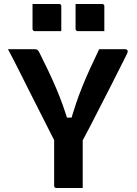

<svg xmlns="http://www.w3.org/2000/svg" viewBox="-20 -948 690 968"><path d="M397 0Q375 0 352.5 0Q330 0 308.5 0Q287 0 264 0Q261 0 258.5 -1.5Q256 -3 254.5 -5Q253 -7 253 -11Q253 -82 253 -157Q253 -232 253 -303H397Q397 -271 397 -236Q397 -201 397 -166.5Q397 -132 397 -100Q397 -75 397 -50Q397 -25 397 0ZM20 -700Q56 -700 89.5 -700Q123 -700 154 -700Q161 -700 165.5 -698Q170 -696 173.5 -691.5Q177 -687 181 -678Q203 -634 223 -592Q243 -550 261.5 -507Q280 -464 296.5 -418Q313 -372 328 -321L292 -355H368L331 -321Q346 -374 361.5 -420.5Q377 -467 395 -511.5Q413 -556 434 -602Q455 -648 480 -700Q515 -700 547.5 -700Q580 -700 610 -700Q619 -700 622.5 -694.5Q626 -689 620 -676Q598 -633 575.5 -587.5Q553 -542 529 -495.5Q505 -449 480.5 -401Q456 -353 432 -306.5Q408 -260 384 -216Q342 -216 317.5 -216Q293 -216 282 -217Q271 -218 267 -221Q263 -224 260 -228Q254 -239 236 -275Q218 -311 191.5 -363Q165 -415 135 -474.5Q105 -534 75.5 -593Q46 -652 20 -700ZM144 -928Q177 -928 211 -928Q245 -928 278 -928Q282 -928 284 -926.5Q286 -925 287.5 -923Q289 -921 289 -917V-791Q256 -791 222 -791Q188 -791 155 -791Q152 -791 149.5 -792.5Q147 -794 145.5 -796.5Q144 -799 144 -802ZM361 -928Q394 -928 428 -928Q462 -928 495 -928Q499 -928 501 -926.5Q503 -925 504.5 -923Q506 -921 506 -917V-791Q473 -791 439 -791Q405 -791 372 -791Q369 -791 366.5 -792.5Q364 -794 362.5 -796.5Q361 -799 361 -802Z"/></svg>

Font: Recursive
Style: Bold
Weight: 700
Version: Version 1.085